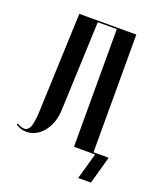

<svg xmlns="http://www.w3.org/2000/svg" viewBox="-117 -568 618 750"><g transform="rotate(20 191.5 -193.0)"><path d="M4 -10Q21 0 34 0Q49 0 57 -18Q65 -36 67 -86L83 -495H320V0H241V-489H162L147 -121Q146 -88 136.5 -64Q127 -40 112.5 -23.5Q98 -7 80.5 1Q63 9 46 9Q23 9 1 -5ZM298 109 329 0H313V-6H383L351 109Z"/></g></svg>

Font: Moniqa SemBd Narrow Display
Style: Regular
Weight: 600
Width: 4
Designer: Rajesh Rajput
Foundry: Rajesh Rajput
Version: Version 1.000